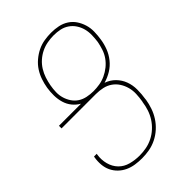

<svg xmlns="http://www.w3.org/2000/svg" viewBox="-221 -838 941 941"><g transform="rotate(-45 250.0 -367.5)"><path d="M194 8Q170 8 147 4.5Q124 1 103.5 -8.5Q83 -18 67 -33.5Q51 -49 41.5 -69Q32 -89 30 -112.5Q28 -136 32 -160L33 -165H52L51 -160Q46 -129 54 -98.5Q62 -68 82.5 -47Q103 -26 133 -18Q163 -10 195 -10Q218 -10 241.5 -14.5Q265 -19 287 -30Q309 -41 327.5 -58Q346 -75 359 -95.5Q372 -116 379.5 -139Q387 -162 390 -185L391 -188Q395 -212 396 -235.5Q397 -259 391 -281Q385 -303 373 -321.5Q361 -340 343 -352.5Q325 -365 302.5 -370Q280 -375 256 -375H18V-393H171Q150 -405 135 -423.5Q120 -442 113 -465.5Q106 -489 105.5 -514.5Q105 -540 109 -566Q113 -590 121 -613.5Q129 -637 142.5 -658Q156 -679 176 -696Q196 -713 218.5 -724Q241 -735 265.5 -739Q290 -743 313 -743Q339 -743 363 -738Q387 -733 407 -720Q427 -707 440 -687.5Q453 -668 460 -645Q467 -622 466.5 -596.5Q466 -571 462 -546Q458 -519 448 -493Q438 -467 420 -444.5Q402 -422 377.5 -407Q353 -392 325 -384Q354 -374 374.5 -353Q395 -332 405 -305Q415 -278 415 -247Q415 -216 410 -185V-182Q406 -157 397.5 -132Q389 -107 374.5 -84.5Q360 -62 339.5 -43.5Q319 -25 294.5 -13Q270 -1 244.5 3.5Q219 8 194 8ZM258 -393Q279 -393 300.5 -396.5Q322 -400 342.5 -409.5Q363 -419 381 -433.5Q399 -448 412 -466.5Q425 -485 432 -506.5Q439 -528 443 -549Q446 -571 446.5 -593.5Q447 -616 441.5 -636.5Q436 -657 424.5 -674.5Q413 -692 395.5 -704Q378 -716 357 -720.5Q336 -725 313 -725Q292 -725 269.5 -721Q247 -717 226.5 -707Q206 -697 188.5 -681.5Q171 -666 159 -646.5Q147 -627 140 -606Q133 -585 129 -563Q125 -541 124.5 -519.5Q124 -498 130 -478Q136 -458 147.5 -441Q159 -424 176 -413Q193 -402 214.5 -397.5Q236 -393 258 -393Z"/></g></svg>

Font: Iosevka Term Curly Thin
Style: Italic
Weight: 100
Italic angle: -9°
Designer: Belleve Invis
Foundry: Belleve Invis
Version: Version 32.3.0